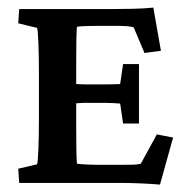

<svg xmlns="http://www.w3.org/2000/svg" viewBox="-20 -484 493 508"><path d="M403.3 4.4Q380.4 2.4 351.8 1.2Q323.2 0 300.3 0H30.8L28.3 -37.6L78.1 -49.3Q80.1 -54.7 81.5 -87.9Q83 -121.1 83 -169.4V-289.6Q83 -339.4 81.5 -372.6Q80.1 -405.8 78.1 -410.2L28.3 -422.4L30.8 -460H273.9Q296.4 -460 329.6 -460.7Q362.8 -461.4 385.7 -463.9L405.8 -349.6L362.3 -343.8L333.5 -412.1Q323.7 -414.1 315.4 -414.8Q307.1 -415.5 298.3 -415.5H234.4Q218.8 -415.5 205.6 -415Q192.4 -414.6 183.6 -413.1Q181.6 -394.5 181.6 -317.9V-145.5Q181.6 -71.3 183.6 -50.8Q207 -47.9 249 -47.9H296.9Q326.2 -47.9 335 -48.3Q343.8 -48.8 352.5 -50.8L395 -128.4L438 -120.1ZM305.7 -157.2 297.9 -210Q292.5 -210.4 280.8 -211.2Q269 -211.9 254.4 -211.9H210Q196.8 -211.9 184.8 -210.9Q172.9 -210 165.5 -209.5V-262.7Q172.9 -262.2 184.8 -261.5Q196.8 -260.7 210 -260.7H254.4Q269 -260.7 280.8 -261Q292.5 -261.2 297.9 -261.7L305.7 -314.5H347.7V-157.2Z"/></svg>

Font: Lateef SemiBold
Style: Regular
Weight: 600
Designer: SIL International
Foundry: SIL International
Version: Version 4.200